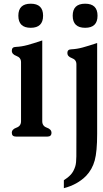

<svg xmlns="http://www.w3.org/2000/svg" viewBox="-20 -713 546 1016"><path d="M203.6 -71.3Q203.6 -45.9 228 -37.4Q252.4 -28.8 252.4 -10.3Q252.4 9.8 230.5 9.8H64.9Q42.5 9.8 42.5 -10.3Q42.5 -28.8 66.9 -37.4Q91.3 -45.9 91.3 -71.3V-383.8Q91.3 -408.2 66.9 -417Q42.5 -425.8 42.5 -444.8Q42.5 -464.8 64.5 -464.8Q94.7 -466.3 125.2 -474.6Q155.8 -482.9 203.6 -499ZM430.7 -693.4Q496.1 -693.4 496.1 -629.9Q496.1 -565.9 430.7 -565.9Q364.7 -565.9 364.7 -629.9Q364.7 -693.4 430.7 -693.4ZM142.6 -693.4Q208 -693.4 208 -629.9Q208 -565.9 142.6 -565.9Q77.1 -565.9 77.1 -629.9Q77.1 -693.4 142.6 -693.4ZM494.1 -5.4Q494.1 88.9 481.2 136Q468.3 183.1 436 217.3Q389.2 264.6 317.9 282.7V240.7Q339.8 227.1 354.7 210.9Q369.6 194.8 378.4 167Q383.8 149.4 384 114.5Q384.3 79.6 384.3 -2.9V-373Q384.3 -397 360.4 -405.5Q336.4 -414.1 336.4 -432.6Q336.4 -452.1 358.4 -452.1Q387.7 -453.6 417.2 -461.7Q446.8 -469.7 494.1 -485.4Z"/></svg>

Font: Caudex
Style: Bold
Weight: 700
Version: Version 1.01